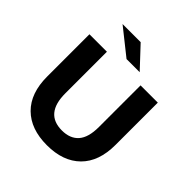

<svg xmlns="http://www.w3.org/2000/svg" viewBox="-236 -1074 1259 1259"><g transform="rotate(45 394.0 -444.5)"><path d="M77 -308V-700H239V-314Q239 -126 395 -126Q471 -126 511 -171.5Q551 -217 551 -314V-700H711V-308Q711 -154 627.5 -71Q544 12 394 12Q244 12 160.5 -71Q77 -154 77 -308ZM183 -901H351L486 -757H364Z"/></g></svg>

Font: Montserrat GRBold
Style: Regular
Weight: 700
Designer: Julieta Ulanovsky
Foundry: Julieta Ulanovsky
Version: Version 1.00 May 29, 2023, initial release